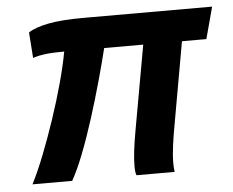

<svg xmlns="http://www.w3.org/2000/svg" viewBox="-43 -577 761 627"><g transform="rotate(-5 337.0 -263.5)"><path d="M39 0Q59 -39 80 -92.5Q101 -146 121 -205.5Q141 -265 156.5 -322Q172 -379 180 -423Q142 -423 118 -420Q94 -417 77 -411L71 -495Q93 -510 137 -518.5Q181 -527 251 -527H674L646 -423H566L520 -164Q512 -121 507.5 -87.5Q503 -54 503 -29Q503 -22 503.5 -14Q504 -6 505 0H380Q378 -4 377 -12Q376 -20 376 -31Q376 -51 379.5 -81Q383 -111 390 -149L439 -423H311Q300 -378 283.5 -318.5Q267 -259 247.5 -197.5Q228 -136 207.5 -83.5Q187 -31 169 0Z"/></g></svg>

Font: Archivo SemiCondensed
Style: Bold Italic
Weight: 700
Width: 4
Italic angle: -10°
Designer: Hector Gatti
Foundry: Omnibus-Type
Version: Version 2.001